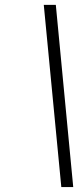

<svg xmlns="http://www.w3.org/2000/svg" viewBox="-20 -718 332 786"><path d="M208.5 -698.2 279.8 47.9H231L159.2 -698.2Z"/></svg>

Font: Linux Biolinum O
Style: Italic
Weight: 400
Italic angle: -12°
Designer: Philipp H. Poll
Foundry: Philipp H. Poll
Version: Version 1.1.3